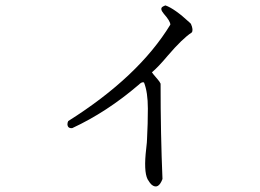

<svg xmlns="http://www.w3.org/2000/svg" viewBox="-20 -655 960 709"><path d="M688 -535Q654 -513 600 -450Q564 -407 541 -388Q543 -384 563 -361Q570 -353 573 -346Q573 -158 580 6Q565 46 541 28Q533 21 525 7Q510 -23 520 -107Q523 -132 523 -143Q526 -198 526 -254Q526 -314 512 -350Q505 -355 491 -341Q374 -241 247 -182Q230 -180 229 -196Q229 -202 232 -208Q492 -372 609 -564Q609 -577 585 -604Q568 -624 582 -631Q585 -633 591 -635Q625 -623 680 -572Q683 -569 685 -567Q695 -544 688 -535Z"/></svg>

Font: cwTeXKai
Style: Medium
Weight: 500
Version: Version 1.17